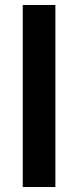

<svg xmlns="http://www.w3.org/2000/svg" viewBox="-20 -750 312 770"><path d="M71.3 -730V0H202.1V-730Z"/></svg>

Font: Faust Sans Bold
Style: Regular
Weight: 700
Designer: Andreas Faust
Version: Version 1.003;Glyphs 3.1.2 (3151)